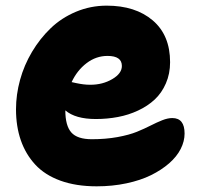

<svg xmlns="http://www.w3.org/2000/svg" viewBox="-20 -593 697 673"><path d="M318.8 60.1Q246.6 60.1 191.9 40.3Q137.2 20.5 103.5 -16.1Q69.8 -52.7 53 -101.3Q36.1 -149.9 36.1 -210Q36.1 -261.2 50.3 -313Q64.5 -364.7 92.3 -411.4Q120.1 -458 157.7 -494.1Q195.3 -530.3 246.3 -551.8Q297.4 -573.2 354 -573.2Q454.6 -573.2 515.4 -521.5Q576.2 -469.7 576.2 -375Q576.2 -334.5 561.5 -300.8Q546.9 -267.1 522.2 -244.1Q497.6 -221.2 464.1 -205.6Q430.7 -189.9 393.3 -182.9Q356 -175.8 315.9 -175.8Q244.1 -175.8 209 -206.1Q209 -152.3 230 -128.7Q251 -105 301.8 -105Q350.6 -105 391.8 -112.5Q433.1 -120.1 460 -131.1Q486.8 -142.1 508.3 -153.1Q529.8 -164.1 548.8 -171.6Q567.9 -179.2 584 -179.2Q627 -179.2 627 -125Q627 -97.7 613.3 -70.8Q599.6 -43.9 572.8 -20.5Q545.9 2.9 509.3 21Q472.7 39.1 423.3 49.6Q374 60.1 318.8 60.1ZM356.9 -397Q316.9 -397 283.7 -371.8Q250.5 -346.7 231 -305.2Q232.4 -304.7 246.6 -301.8Q260.7 -298.8 272.2 -297.4Q283.7 -295.9 296.9 -295.9Q339.8 -295.9 373.5 -315.7Q407.2 -335.4 407.2 -361.8Q407.2 -397 356.9 -397Z"/></svg>

Font: Shantell Sans Irregular
Style: Regular
Weight: 800
Designer: Stephen Nixon, Anya Danilova, Shantell Martin
Foundry: Arrow Type
Version: Version 1.006;[9816181b4]